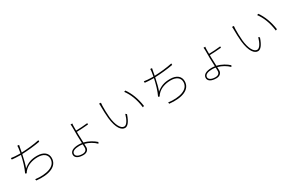

<svg xmlns="http://www.w3.org/2000/svg" viewBox="173 -2238 5653 3752"><g transform="rotate(-30 3000.0 -362.5)"><path d="M769 -653C648 -626 490 -611 367 -606C375 -644 381 -677 384 -698C387 -718 392 -745 397 -762L358 -765C359 -744 357 -724 354 -702C351 -679 346 -645 338 -605C324 -605 310 -605 297 -605C241 -605 168 -612 129 -619L130 -585C184 -580 240 -575 298 -575H332C309 -464 269 -318 219 -218L249 -206C258 -224 268 -238 282 -253C353 -335 470 -373 591 -373C724 -373 793 -311 793 -223C793 -45 570 6 333 -23L341 9C619 39 823 -34 823 -224C823 -327 747 -403 592 -403C463 -403 376 -371 285 -295C311 -354 340 -477 361 -576C483 -580 640 -595 769 -619Z M1481 -72C1481 -24 1449 12 1385 12C1288 12 1237 -24 1237 -70C1237 -130 1308 -156 1403 -156C1428 -156 1454 -154 1479 -149C1480 -118 1481 -90 1481 -72ZM1502 -418C1570 -419 1691 -426 1763 -434V-464C1688 -454 1569 -448 1502 -447V-540C1502 -558 1504 -594 1507 -604H1467C1470 -595 1472 -559 1472 -540V-365C1472 -314 1475 -242 1478 -179C1454 -183 1429 -185 1404 -185C1276 -185 1208 -140 1208 -70C1208 -1 1274 40 1387 40C1470 40 1512 -9 1512 -64C1512 -85 1511 -112 1510 -142C1605 -118 1693 -65 1751 -6L1768 -36C1708 -90 1617 -148 1509 -173C1506 -239 1502 -313 1502 -365Z M2194 -676 2153 -678C2157 -662 2157 -622 2157 -603C2157 -548 2159 -426 2168 -346C2195 -101 2280 -12 2357 -12C2412 -12 2470 -66 2524 -228L2497 -250C2464 -131 2412 -44 2358 -44C2280 -44 2216 -163 2197 -350C2189 -440 2187 -547 2189 -606C2190 -630 2192 -664 2194 -676ZM2725 -644 2694 -632C2773 -525 2835 -383 2859 -188L2891 -201C2867 -377 2807 -530 2725 -644Z M3769 -653C3648 -626 3490 -611 3367 -606C3375 -644 3381 -677 3384 -698C3387 -718 3392 -745 3397 -762L3358 -765C3359 -744 3357 -724 3354 -702C3351 -679 3346 -645 3338 -605C3324 -605 3310 -605 3297 -605C3241 -605 3168 -612 3129 -619L3130 -585C3184 -580 3240 -575 3298 -575H3332C3309 -464 3269 -318 3219 -218L3249 -206C3258 -224 3268 -238 3282 -253C3353 -335 3470 -373 3591 -373C3724 -373 3793 -311 3793 -223C3793 -45 3570 6 3333 -23L3341 9C3619 39 3823 -34 3823 -224C3823 -327 3747 -403 3592 -403C3463 -403 3376 -371 3285 -295C3311 -354 3340 -477 3361 -576C3483 -580 3640 -595 3769 -619Z M4481 -72C4481 -24 4449 12 4385 12C4288 12 4237 -24 4237 -70C4237 -130 4308 -156 4403 -156C4428 -156 4454 -154 4479 -149C4480 -118 4481 -90 4481 -72ZM4502 -418C4570 -419 4691 -426 4763 -434V-464C4688 -454 4569 -448 4502 -447V-540C4502 -558 4504 -594 4507 -604H4467C4470 -595 4472 -559 4472 -540V-365C4472 -314 4475 -242 4478 -179C4454 -183 4429 -185 4404 -185C4276 -185 4208 -140 4208 -70C4208 -1 4274 40 4387 40C4470 40 4512 -9 4512 -64C4512 -85 4511 -112 4510 -142C4605 -118 4693 -65 4751 -6L4768 -36C4708 -90 4617 -148 4509 -173C4506 -239 4502 -313 4502 -365Z M5194 -676 5153 -678C5157 -662 5157 -622 5157 -603C5157 -548 5159 -426 5168 -346C5195 -101 5280 -12 5357 -12C5412 -12 5470 -66 5524 -228L5497 -250C5464 -131 5412 -44 5358 -44C5280 -44 5216 -163 5197 -350C5189 -440 5187 -547 5189 -606C5190 -630 5192 -664 5194 -676ZM5725 -644 5694 -632C5773 -525 5835 -383 5859 -188L5891 -201C5867 -377 5807 -530 5725 -644Z"/></g></svg>

Font: Noto Sans T Chinese Thin
Style: Regular
Weight: 100
Designer: Ryoko NISHIZUKA (kana & ideographs); Paul D. Hunt (Latin, Greek & Cyrillic); Wenlong ZHANG (bopomofo); Sandoll Communica
Foundry: Adobe Systems Incorporated
Version: Version 1.000;PS 1;hotconv 1.0.78;makeotf.lib2.5.61930